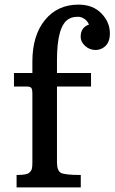

<svg xmlns="http://www.w3.org/2000/svg" viewBox="-20 -811 496 831"><path d="M51.8 -53.7Q94.2 -53.7 105 -62.3Q115.7 -70.8 117.9 -80.6Q120.1 -90.3 120.1 -105V-405.3Q120.1 -424.3 115.5 -430.4Q110.8 -436.5 95.7 -436.5H40.5V-495.1H120.1V-543.9Q120.1 -657.7 174.6 -724.4Q229 -791 319.8 -791Q381.8 -791 418.7 -753.2Q455.6 -715.3 455.6 -666Q455.6 -616.7 418.9 -600.1Q406.7 -594.7 393.6 -594.7Q367.7 -594.7 348.4 -612.3Q329.1 -629.9 329.1 -651.4Q329.1 -692.4 365.2 -704.6Q357.9 -721.7 344.2 -730Q330.6 -738.3 319.6 -738.3Q308.6 -738.3 297.9 -736.6Q287.1 -734.9 276.9 -728.5Q226.6 -698.7 226.6 -550.8V-495.1H374V-436.5H226.6V-109.4Q226.6 -72.3 243.4 -63Q260.3 -53.7 329.6 -53.7V0H51.8Z"/></svg>

Font: Arbutus Slab
Style: Regular
Weight: 400
Version: Version 1.002; ttfautohint (v0.92) -l 10 -r 16 -G 200 -x 7 -